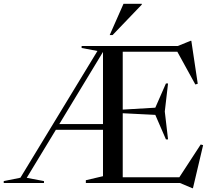

<svg xmlns="http://www.w3.org/2000/svg" viewBox="-40 -955 1105 1002"><path d="M408 0V-14.5L497.5 -35.5V-277.5H251.5L99.5 -27L189.5 -10V0H-20.5V-10L66.5 -27.5L468.5 -689L386 -704.5V-715H888L954.5 -742H958.5L992 -518L979.5 -514L885.5 -685H600.5V-383L770.5 -393L826 -519.5H837L820 -373L837 -227.5H826L770.5 -355.5L600.5 -364V-30H896L1007.5 -201L1020 -197.5L967 27H963L899 0ZM269.5 -307.5H497.5V-684ZM532.5 -772 604.5 -935H700V-931L547.5 -772Z"/></svg>

Font: Newsreader Display
Style: Regular
Weight: 400
Designer: Hugues Gentile
Foundry: Production Type
Version: Version 1.001